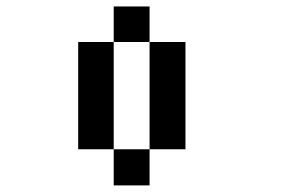

<svg xmlns="http://www.w3.org/2000/svg" viewBox="-20 -686 929 596"><path d="M333 -110.4Q333 -138.7 333 -222.7Q360.4 -222.7 444.3 -222.7Q444.3 -194.3 444.3 -110.4Q416 -110.4 333 -110.4ZM222.7 -222.7Q222.7 -305.7 222.7 -555.7Q250 -555.7 333 -555.7Q333 -471.7 333 -222.7Q305.7 -222.7 222.7 -222.7ZM444.3 -222.7Q444.3 -305.7 444.3 -555.7Q471.7 -555.7 555.7 -555.7Q555.7 -471.7 555.7 -222.7Q527.3 -222.7 444.3 -222.7ZM333 -555.7Q333 -583 333 -666Q360.4 -666 444.3 -666Q444.3 -638.7 444.3 -555.7Q416 -555.7 333 -555.7Z"/></svg>

Font: leko majuna
Style: pona
Weight: 400
Designer: Kelsey Higham
Version: Version 2.0